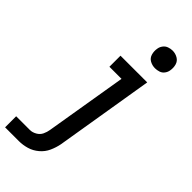

<svg xmlns="http://www.w3.org/2000/svg" viewBox="-336 -809 1067 1067"><g transform="rotate(45 197.5 -275.0)"><path d="M-37 205H71Q102 205 133 196Q164 187 190 165Q216 143 229.5 113Q243 83 249 52L345 -530H135V-443H230L150 38Q147 58 138 77Q129 96 109.5 107Q90 118 71 118H-37ZM320 -616Q335 -616 350.5 -621Q366 -626 376 -639.5Q386 -653 388 -668Q392 -691 386 -712Q380 -733 361 -744Q342 -755 320 -755Q305 -755 289.5 -749.5Q274 -744 264 -730.5Q254 -717 252 -702Q248 -680 254 -658.5Q260 -637 279 -626.5Q298 -616 320 -616Z"/></g></svg>

Font: Iosevka Sparkle Medium Oblique
Style: Regular
Weight: 500
Italic angle: -9°
Designer: Belleve Invis
Foundry: Belleve Invis
Version: Version 4.5.0; ttfautohint (v1.8.3)